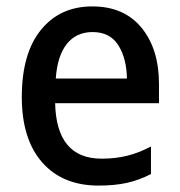

<svg xmlns="http://www.w3.org/2000/svg" viewBox="-20 -569 561 599"><path d="M268 -549Q367 -549 421.5 -482.5Q476 -416 476 -307V-247H152Q156 -74 297 -74Q340 -74 376.5 -83Q413 -92 451 -112V-26Q414 -7 376 1.5Q338 10 288 10Q175 10 111.5 -62.5Q48 -135 48 -266Q48 -402 107.5 -475.5Q167 -549 268 -549ZM269 -469Q218 -469 188.5 -432Q159 -395 154 -324H376Q375 -387 349 -428Q323 -469 269 -469Z"/></svg>

Font: Noto Sans Georgian SemiCondensed Medium
Style: Regular
Weight: 500
Width: 4
Designer: Monotype Design Team, Akaki Razmadze
Foundry: Google LLC
Version: Version 2.005; ttfautohint (v1.8.4.7-5d5b)